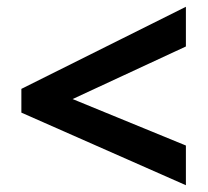

<svg xmlns="http://www.w3.org/2000/svg" viewBox="-20 -645 612 566"><path d="M528 -99 43 -313V-383L528 -625V-508L194 -353L528 -216Z"/></svg>

Font: Noto Sans Tai Tham
Style: Bold
Weight: 700
Designer: Monotype Design Team 2013. Revised by David WIlliams 2020
Foundry: Monotype Imaging Inc.
Version: Version 2.002; ttfautohint (v1.8.4.7-5d5b)